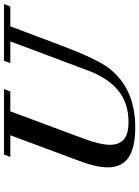

<svg xmlns="http://www.w3.org/2000/svg" viewBox="116 -820 716 989"><g transform="rotate(-90 474.5 -325.0)"><path d="M313.5 13.2Q209 13.2 158.2 -21.5Q107.4 -56.2 107.4 -128.4Q107.4 -185.5 137.2 -265.6L272.9 -630.4H161.1L173.3 -663.1H510.7L498.5 -630.4H396L254.9 -251Q223.6 -166.5 223.6 -117.2Q223.6 -70.3 251 -45.9Q278.3 -21.5 340.8 -21.5Q437 -21.5 502.2 -73.7Q567.4 -126 606.9 -231.9L756.3 -630.4H644.5L656.2 -663.1H948.7L936.5 -630.4H834L731.9 -359.4Q663.6 -180.2 617.2 -121.1Q512.2 13.2 313.5 13.2Z"/></g></svg>

Font: Elstob 10pt SemiBold
Style: Italic
Weight: 600
Italic angle: -20°
Designer: Peter S. Baker
Version: Version 1.015